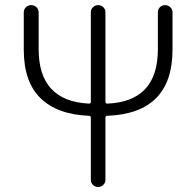

<svg xmlns="http://www.w3.org/2000/svg" viewBox="-20 -749 786 769"><path d="M612.3 -699.2Q612.3 -711.9 620.6 -720.2Q628.9 -728.5 641.1 -728.5Q653.3 -728.5 662.1 -720.2Q670.9 -711.9 670.9 -699.2V-549.8Q670.9 -294.9 409.2 -285.2Q402.3 -285.2 402.3 -277.3V-29.3Q402.3 -16.6 393.6 -8.3Q384.8 0 373 0Q361.3 0 352.5 -8.3Q343.8 -16.6 343.8 -29.3V-277.3Q343.8 -285.2 336.9 -285.2Q210 -290 142.6 -355.5Q75.2 -420.9 75.2 -549.8V-699.2Q75.2 -711.9 84 -720.2Q92.8 -728.5 105 -728.5Q117.2 -728.5 126 -720.2Q134.8 -711.9 134.8 -699.2V-551.8Q134.8 -343.8 336.9 -334Q343.8 -334 343.8 -341.8V-700.2Q343.8 -711.9 352.5 -720.2Q361.3 -728.5 373 -728.5Q384.8 -728.5 393.6 -720.2Q402.3 -711.9 402.3 -700.2V-341.8Q402.3 -334 409.2 -334Q612.3 -341.8 612.3 -551.8Z"/></svg>

Font: Gen Jyuu Gothic P Light
Style: Regular
Weight: 200
Designer: [Source Han Sans]
Ryoko NISHIZUKA  (kana & ideographs); Paul D. Hunt (Latin, Greek & Cyrillic); Wenlong ZHANG  (bopomofo
Version: Version 1.002.20150607